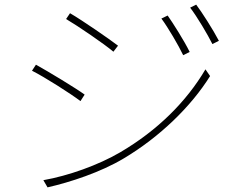

<svg xmlns="http://www.w3.org/2000/svg" viewBox="-20 -792 1040 828"><path d="M703 -725 676 -712C705 -673 750 -596 770 -554L798 -568C774 -617 725 -694 703 -725ZM826 -772 800 -759C830 -720 875 -644 896 -602L924 -616C899 -664 849 -742 826 -772ZM282 -735 265 -710C316 -680 429 -603 469 -569L489 -595C454 -622 334 -705 282 -735ZM167 -15 185 16C282 -6 414 -49 514 -109C670 -202 805 -334 886 -464L866 -493C784 -354 660 -230 498 -135C404 -80 275 -34 167 -15ZM135 -513 118 -487C172 -460 285 -388 327 -356L345 -384C310 -410 186 -485 135 -513Z"/></svg>

Font: Noto Sans T Chinese Thin
Style: Regular
Weight: 100
Designer: Ryoko NISHIZUKA (kana & ideographs); Paul D. Hunt (Latin, Greek & Cyrillic); Wenlong ZHANG (bopomofo); Sandoll Communica
Foundry: Adobe Systems Incorporated
Version: Version 1.000;PS 1;hotconv 1.0.78;makeotf.lib2.5.61930